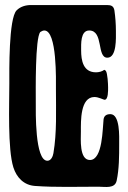

<svg xmlns="http://www.w3.org/2000/svg" viewBox="-20 -740 509 762"><path d="M202 -385C202 -302 206 -214 192 -132C190 -120 183 -102 168 -102C118 -102 122 -298 122 -335C122 -377 119 -590 140 -613C145 -616 150 -619 156 -619C207 -619 202 -419 202 -385ZM302 -540C302 -565 299 -619 334 -619C392 -619 363 -511 406 -511C444 -511 440 -590 440 -617C440 -644 438 -672 434 -699C431 -716 421 -720 405 -720H103C82 -720 61 -714 46 -699C14 -667 17 -455 17 -408C17 -326 10 -149 33 -76C46 -35 75 -5 119 -2C202 4 288 1 371 1C397 1 436 10 443 -23C453 -70 453 -121 453 -169C453 -197 457 -287 418 -287C403 -287 393 -281 391 -266C387 -232 388 -105 337 -105C294 -105 301 -188 301 -218C301 -259 298 -355 355 -355C371 -355 391 -344 395 -344C410 -344 409 -381 409 -393C409 -406 407 -449 400 -459L394 -463C385 -456 372 -453 361 -453C310 -453 302 -500 302 -540Z"/></svg>

Font: DisSenso
Style: Regular
Weight: 400
Version: Version 1.150